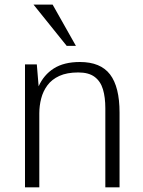

<svg xmlns="http://www.w3.org/2000/svg" viewBox="-20 -805 616 825"><path d="M87.4 0V-528.3H138.2L146 -434.1Q168 -483.4 211.4 -511Q254.9 -538.6 323.2 -538.6Q412.1 -538.6 452.9 -485.1Q493.7 -431.6 493.7 -321.3V0H432.6V-339.8Q432.6 -386.7 422.4 -421.1Q412.1 -455.6 386.7 -474.6Q361.3 -493.7 316.4 -493.7Q267.6 -493.7 235.1 -478.8Q202.6 -463.9 183.8 -438.5Q165 -413.1 157 -381.8Q148.9 -350.6 148.9 -317.9V0ZM266.6 -607.9 124 -785.2H206.1L306.2 -607.9Z"/></svg>

Font: Comme ExtraLight
Style: Regular
Weight: 250
Version: Version 1.000;gftools[0.9.27]